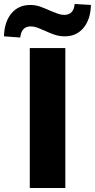

<svg xmlns="http://www.w3.org/2000/svg" viewBox="-84 -947 478 967"><path d="M66 0V-705H245V0ZM18 -758 -64 -764Q-62 -837 -26.5 -879.5Q9 -922 68 -922Q96 -922 120.5 -913Q145 -904 169 -893Q190 -884 207 -878Q224 -872 239 -872Q264 -872 277 -886.5Q290 -901 292 -927L374 -922Q372 -849 336.5 -806.5Q301 -764 242 -764Q214 -764 188.5 -773Q163 -782 140 -793Q120 -802 103.5 -808Q87 -814 71 -814Q47 -814 34 -800Q21 -786 18 -758Z"/></svg>

Font: Nunito Sans 10pt SemiCondensed Black
Style: Regular
Weight: 900
Width: 4
Designer: Vernon Adams
Foundry: Vernon Adams
Version: Version 3.101;gftools[0.9.27]